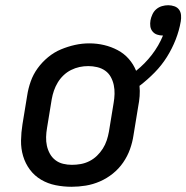

<svg xmlns="http://www.w3.org/2000/svg" viewBox="-20 -707 713 735"><path d="M254 8Q223 8 193 2Q163 -4 137.5 -19Q112 -34 94.5 -57.5Q77 -81 68.5 -109.5Q60 -138 60.5 -169Q61 -200 66 -231L84 -341Q88 -368 97.5 -395Q107 -422 124 -445.5Q141 -469 164 -488Q187 -507 213.5 -518Q240 -529 267 -535Q294 -541 322 -541Q351 -541 378.5 -534.5Q406 -528 430.5 -515Q455 -502 473 -481.5Q491 -461 501 -436Q535 -463 561.5 -497.5Q588 -532 604 -571Q604 -571 604 -571Q604 -571 603 -571Q592 -571 581.5 -574.5Q571 -578 564 -586.5Q557 -595 555.5 -606Q554 -617 556 -629Q558 -640 563.5 -652Q569 -664 578.5 -672Q588 -680 600 -683.5Q612 -687 624 -687Q636 -687 647.5 -683Q659 -679 665.5 -670Q672 -661 673 -649Q674 -637 672 -625Q666 -590 652.5 -555.5Q639 -521 619 -489Q599 -457 572 -429.5Q545 -402 515 -379Q515 -379 514.5 -379Q514 -379 514 -379Q516 -359 514.5 -339Q513 -319 509 -299L491 -189Q487 -162 477.5 -135.5Q468 -109 451.5 -85Q435 -61 412 -42.5Q389 -24 362.5 -12.5Q336 -1 308.5 3.5Q281 8 254 8ZM255 -76Q272 -76 289 -79Q306 -82 322 -90Q338 -98 351 -110.5Q364 -123 373.5 -138Q383 -153 388.5 -169.5Q394 -186 397 -203L415 -313Q418 -330 418.5 -347.5Q419 -365 415.5 -381.5Q412 -398 404 -412.5Q396 -427 382.5 -436.5Q369 -446 352 -450Q335 -454 318 -454Q301 -454 284.5 -450.5Q268 -447 252 -439Q236 -431 223 -418.5Q210 -406 201 -391Q192 -376 186.5 -360Q181 -344 178 -327L160 -217Q157 -200 156.5 -182.5Q156 -165 159.5 -149Q163 -133 171 -118.5Q179 -104 192 -94Q205 -84 221.5 -80Q238 -76 255 -76Q255 -76 255 -76Q255 -76 255 -76Z"/></svg>

Font: Iosevka Curly Slab MdExObl
Style: Regular
Weight: 500
Width: 7
Italic angle: -9°
Monospace: yes
Designer: Belleve Invis
Foundry: Belleve Invis
Version: Version 11.1.0; ttfautohint (v1.8.3)